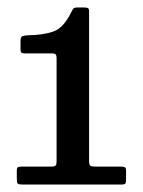

<svg xmlns="http://www.w3.org/2000/svg" viewBox="-20 -950 382 514"><path d="M25 -471.5V-493Q25 -501 28 -502.5Q31 -504 39 -504H117Q126.5 -504 129 -506.8Q131.5 -509.5 131.5 -518.5V-793Q131.5 -801.5 129.2 -804.2Q127 -807 119 -807H48.5Q41.5 -807 38.2 -808.5Q35 -810 35 -818V-840.5Q35 -850.5 39.5 -852.8Q44 -855 53.5 -855.5Q96 -856 123.2 -865.8Q150.5 -875.5 170.5 -917Q173.5 -923 176 -926.5Q178.5 -930 188 -930H205Q212.5 -930 215.5 -928.2Q218.5 -926.5 218.5 -919V-520.5Q218.5 -509 221.5 -506.5Q224.5 -504 236.5 -504H303Q310 -504 313.8 -502.5Q317.5 -501 317.5 -493.5V-471Q317.5 -462 315.8 -459Q314 -456 305 -456H40Q30 -456 27.5 -458.5Q25 -461 25 -471.5Z"/></svg>

Font: Besley* Narrow
Style: Bold
Weight: 700
Width: 4
Designer: Owen Earl
Foundry: indestructible type*
Version: Version 3.000; ttfautohint (v1.8.3)